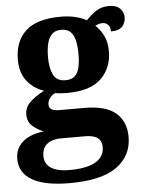

<svg xmlns="http://www.w3.org/2000/svg" viewBox="-58 -625 677 905"><g transform="rotate(-5 280.5 -172.0)"><path d="M236.2 235.8Q116.8 235.8 57.6 201Q-1.6 166.2 -1.6 100.2Q-1.6 65.8 15.7 40.7Q33 15.6 63.8 0.8Q94.6 -14 134.8 -17.6Q107.4 -27.8 83.3 -48.2Q59.2 -68.6 59.2 -104Q59.2 -137.4 84.1 -161.7Q109 -186 152.2 -208.8Q104.6 -224 73.3 -263.2Q42 -302.4 42 -364.4Q42 -452.2 95.1 -500.8Q148.2 -549.4 260 -549.4Q298.4 -549.4 329 -542.1Q359.6 -534.8 382.8 -521.8Q405 -546 430.4 -562.9Q455.8 -579.8 492.6 -579.8Q526.4 -579.8 543.7 -562.3Q561 -544.8 561 -520.8Q561 -496.4 545.6 -478Q530.2 -459.6 491 -459.6Q491 -481.4 480 -491.8Q469 -502.2 455.8 -502.2Q444.4 -502.2 435.6 -499.2Q426.8 -496.2 419.6 -493Q442.4 -472.2 457.7 -441.6Q473 -411 473 -368.2Q473 -289 421.5 -238.8Q370 -188.6 260 -188.6Q249.2 -188.6 230.6 -189.8Q212 -191 203.6 -193Q190.4 -187.6 178.9 -173.5Q167.4 -159.4 167.4 -142Q167.4 -125.8 180 -118.6Q192.6 -111.4 216.4 -111.4H334.4Q435.4 -111.4 482.9 -70.9Q530.4 -30.4 530.4 42.6Q530.4 132 458.2 183.9Q386 235.8 236.2 235.8ZM238.8 174.2Q295.4 174.2 332.3 163Q369.2 151.8 387 130.3Q404.8 108.8 404.8 79.6Q404.8 51.4 385.7 36.7Q366.6 22 327.4 22H208.8Q190 22 169.9 28.4Q149.8 34.8 136.1 51.4Q122.4 68 122.4 98.8Q122.4 123.6 136.2 140.5Q150 157.4 176.3 165.8Q202.6 174.2 238.8 174.2ZM257.6 -249.2Q286.8 -249.2 302.1 -263.6Q317.4 -278 323.3 -304.3Q329.2 -330.6 329.2 -365Q329.2 -400.8 323.3 -428.6Q317.4 -456.4 301.9 -472.1Q286.4 -487.8 257.2 -487.8Q229 -487.8 213.2 -471.6Q197.4 -455.4 191 -427.4Q184.6 -399.4 184.6 -364Q184.6 -313.2 200.1 -281.2Q215.6 -249.2 257.6 -249.2Z"/></g></svg>

Font: Noto Serif Hentaigana ExtraLight
Style: Regular
Weight: 200
Designer: Kazuhiro Yamada
Foundry: nipponia
Version: Version 1.000